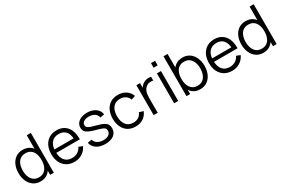

<svg xmlns="http://www.w3.org/2000/svg" viewBox="97 -1857 4424 3004"><g transform="rotate(-30 2309.0 -355.0)"><path d="M279.5 15Q204 15 150.5 -22.8Q97 -60.5 68.5 -125Q40 -189.5 40 -270.5Q40 -351 68.2 -415.5Q96.5 -480 149.5 -517.5Q202.5 -555 276.5 -555Q352.5 -555 404.5 -518Q429.5 -500.5 448.5 -476.5V-720H522.5V0H456.5V-75Q435 -44.5 405.5 -23Q354 15 279.5 15ZM287 -53.5Q344.5 -53.5 382 -81.5Q419.5 -109.5 438 -158.8Q456.5 -208 456.5 -270.5Q456.5 -334 438 -382.8Q419.5 -431.5 382.2 -459Q345 -486.5 288.5 -486.5Q230.5 -486.5 192.5 -458Q154.5 -429.5 136.2 -380.5Q118 -331.5 118 -270.5Q118 -209 136.8 -159.8Q155.5 -110.5 193 -82Q230.5 -53.5 287 -53.5Z M891 15Q812 15 754.2 -20Q696.5 -55 664.5 -118.5Q632.5 -182 632.5 -267.5Q632.5 -356 664 -420.5Q695.5 -485 752.8 -520Q810 -555 888 -555Q968 -555 1024.5 -518.2Q1081 -481.5 1108.8 -415.8Q1136.5 -350 1136.5 -264.5Q1136.5 -257 1136.5 -249.5H711Q715.5 -162 757 -111.5Q803 -55.5 888 -55.5Q946 -55.5 989.2 -82.2Q1032.5 -109 1057.5 -159.5L1126 -133Q1094 -62.5 1031.8 -23.8Q969.5 15 891 15ZM1059.5 -311Q1052 -390 1016.5 -434Q973 -487.5 890 -487.5Q803 -487.5 757 -431Q720 -386 712.5 -311Z M1448.5 14.5Q1353.5 14.5 1292.2 -26.5Q1231 -67.5 1217 -140.5L1292 -153Q1304 -107 1346.8 -79.8Q1389.5 -52.5 1452.5 -52.5Q1514 -52.5 1549.5 -78.2Q1585 -104 1585 -148.5Q1585 -173.5 1573.8 -189.2Q1562.5 -205 1528 -218.5Q1493.5 -232 1425 -250.5Q1351.5 -270.5 1310 -290.5Q1268.5 -310.5 1251 -336.8Q1233.5 -363 1233.5 -401Q1233.5 -447 1259.5 -481.8Q1285.5 -516.5 1331.5 -535.8Q1377.5 -555 1438.5 -555Q1499.5 -555 1547.8 -535.2Q1596 -515.5 1625.5 -480Q1655 -444.5 1660.5 -397.5L1585.5 -384Q1578 -431.5 1538.2 -459.2Q1498.5 -487 1437.5 -488Q1434 -488 1430.5 -488Q1378 -488 1343 -465.5Q1308 -443 1308 -404.5Q1308 -383 1321 -367.8Q1334 -352.5 1368.2 -339Q1402.5 -325.5 1466 -309.5Q1540.5 -290.5 1583 -269.5Q1625.5 -248.5 1643.5 -220Q1661.5 -191.5 1661.5 -149.5Q1661.5 -73 1604.8 -29.2Q1548 14.5 1448.5 14.5Z M1996 15Q1914.5 15 1858 -21.5Q1801.5 -58 1772.2 -122.2Q1743 -186.5 1742 -270Q1743 -355 1773 -419.2Q1803 -483.5 1859.5 -519.2Q1916 -555 1996.5 -555Q2078.5 -555 2139.2 -515Q2200 -475 2222.5 -405.5L2150.5 -382.5Q2131.5 -431 2090.2 -457.8Q2049 -484.5 1996 -484.5Q1936.5 -484.5 1897.5 -457.2Q1858.5 -430 1839.5 -381.5Q1820.5 -333 1820 -270Q1821 -173 1865 -114.2Q1909 -55.5 1996 -55.5Q2051 -55.5 2089.8 -80.8Q2128.5 -106 2148.5 -154.5L2222.5 -132.5Q2192.5 -60.5 2134.5 -22.8Q2076.5 15 1996 15Z M2325.5 0V-540H2391.5V-454.5Q2396.5 -463.5 2402 -471.5Q2416.5 -491.5 2433.5 -504.5Q2454.5 -523 2482.5 -532.8Q2510.5 -542.5 2528 -543.5Q2545.5 -544.5 2551.5 -544.5Q2573 -544.5 2591 -540V-471Q2572 -476 2550 -476Q2538.5 -476 2515 -473.2Q2491.5 -470.5 2462 -446.5Q2435 -425.5 2421.5 -396.2Q2408 -367 2403.5 -334.2Q2399 -301.5 2399 -269.5V0Z M2696 -642.5V-725H2769.5V-642.5ZM2696 0V-540H2769.5V0Z M3162 15Q3087.5 15 3036 -23Q3006.5 -44.5 2985 -75V0H2919V-720H2993V-476.5Q3012 -500.5 3037 -518Q3089 -555 3165 -555Q3239 -555 3292 -517.5Q3345 -480 3373.2 -415.5Q3401.5 -351 3401.5 -270.5Q3401.5 -189.5 3373 -125Q3344.5 -60.5 3291 -22.8Q3237.5 15 3162 15ZM3154.5 -53.5Q3211 -53.5 3248.5 -82Q3286 -110.5 3304.8 -159.8Q3323.5 -209 3323.5 -270.5Q3323.5 -331.5 3305 -380.5Q3286.5 -429.5 3248.8 -458Q3211 -486.5 3153 -486.5Q3096.5 -486.5 3059.2 -459Q3022 -431.5 3003.5 -382.8Q2985 -334 2985 -270.5Q2985 -208 3003.5 -158.8Q3022 -109.5 3059.5 -81.5Q3097 -53.5 3154.5 -53.5Z M3740 15Q3661 15 3603.2 -20Q3545.5 -55 3513.5 -118.5Q3481.5 -182 3481.5 -267.5Q3481.5 -356 3513 -420.5Q3544.5 -485 3601.8 -520Q3659 -555 3737 -555Q3817 -555 3873.5 -518.2Q3930 -481.5 3957.8 -415.8Q3985.5 -350 3985.5 -264.5Q3985.5 -257 3985.5 -249.5H3560Q3564.5 -162 3606 -111.5Q3652 -55.5 3737 -55.5Q3795 -55.5 3838.2 -82.2Q3881.5 -109 3906.5 -159.5L3975 -133Q3943 -62.5 3880.8 -23.8Q3818.5 15 3740 15ZM3908.5 -311Q3901 -390 3865.5 -434Q3822 -487.5 3739 -487.5Q3652 -487.5 3606 -431Q3569 -386 3561.5 -311Z M4305.5 15Q4230 15 4176.5 -22.8Q4123 -60.5 4094.5 -125Q4066 -189.5 4066 -270.5Q4066 -351 4094.2 -415.5Q4122.5 -480 4175.5 -517.5Q4228.5 -555 4302.5 -555Q4378.5 -555 4430.5 -518Q4455.5 -500.5 4474.5 -476.5V-720H4548.5V0H4482.5V-75Q4461 -44.5 4431.5 -23Q4380 15 4305.5 15ZM4313 -53.5Q4370.5 -53.5 4408 -81.5Q4445.5 -109.5 4464 -158.8Q4482.5 -208 4482.5 -270.5Q4482.5 -334 4464 -382.8Q4445.5 -431.5 4408.2 -459Q4371 -486.5 4314.5 -486.5Q4256.5 -486.5 4218.5 -458Q4180.5 -429.5 4162.2 -380.5Q4144 -331.5 4144 -270.5Q4144 -209 4162.8 -159.8Q4181.5 -110.5 4219 -82Q4256.5 -53.5 4313 -53.5Z"/></g></svg>

Font: Cns Manrope
Style: Regular
Weight: 400
Designer: Mikhail Sharanda
Foundry: Mikhail Sharanda
Version: Version 4.504